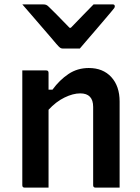

<svg xmlns="http://www.w3.org/2000/svg" viewBox="-20 -858 640 878"><path d="M345 -636H267Q260 -636 254.5 -640Q249 -644 237 -658Q230 -667 212 -687.5Q194 -708 171 -735Q148 -762 124.5 -789Q101 -816 82 -838H174Q185 -838 190.5 -836Q196 -834 203 -827Q214 -817 237.5 -793Q261 -769 298 -731H304Q339 -767 363.5 -792.5Q388 -818 408 -838H495Q505 -838 505 -829Q505 -825 502 -820.5Q499 -816 486 -801Q475 -788 455.5 -765Q436 -742 414.5 -717Q393 -692 374 -670Q355 -648 345 -636ZM202 0H93Q82 0 82 -11V-536H191Q202 -536 202 -525V-448H220Q252 -492 293 -519.5Q334 -547 386 -547Q451 -547 489 -505.5Q527 -464 527 -394V0H417Q406 0 406 -11V-369Q406 -431 347 -431Q314 -431 275 -412Q236 -393 202 -356Z"/></svg>

Font: Recursive Sn Lnr St SmB
Style: Regular
Weight: 600
Version: Version 1.079;hotconv 1.0.112;makeotfexe 2.5.65598; ttfautoh